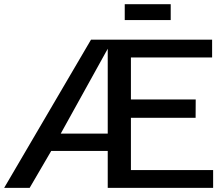

<svg xmlns="http://www.w3.org/2000/svg" viewBox="-44 -906 1055 926"><path d="M-23.9 0 395 -714.8H979V-628.9H587.4V-426.3H899.9L899.4 -337.9H587.4V-85.9H983.9V0H475.6V-178.2H203.1L99.1 0ZM249 -261.7H475.6V-670.9ZM557.6 -809.1V-885.7H779.3V-809.1Z"/></svg>

Font: Pontano Sans
Style: Bold
Weight: 700
Designer: Vernon Adams
Foundry: Vernon Adams
Version: Version 2.001